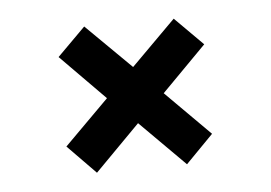

<svg xmlns="http://www.w3.org/2000/svg" viewBox="-32 -379 461 327"><g transform="rotate(-5 198.5 -216.0)"><path d="M276 -92 199 -169 122 -91 74 -140 150 -216 74 -293 122 -341 199 -265 275 -341 323 -293 247 -216 323 -140Z"/></g></svg>

Font: Darker Grotesque
Style: Bold
Weight: 700
Designer: Gabriel Lam
Foundry: TypeRant
Version: Version 1.000;gftools[0.9.28]